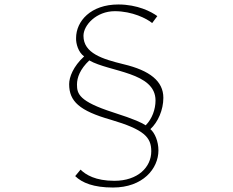

<svg xmlns="http://www.w3.org/2000/svg" viewBox="-20 -788 1040 858"><path d="M660 -685 683 -716C656 -736 594 -768 509 -768C385 -768 320 -693 320 -618C319 -593 330 -554 356 -536C307 -491 289 -443 289 -412C289 -335 335 -293 475 -253C624 -209 656 -175 656 -112C656 -41 596 20 491 20C407 20 363 -7 340 -30L316 -1C347 29 398 50 485 50C618 50 688 -34 688 -116C688 -156 672 -194 652 -211C686 -242 710 -297 710 -351C710 -425 650 -473 532 -501C438 -524 353 -550 353 -628C353 -676 411 -738 493 -738C571 -738 636 -705 660 -685ZM324 -410C324 -442 338 -479 379 -518C470 -466 675 -466 675 -339C675 -300 660 -257 631 -228C614 -239 585 -254 485 -286C333 -335 324 -369 324 -410Z"/></svg>

Font: Harano Aji Gothic TW ExtraLight
Style: Regular
Weight: 250
Foundry: Masamichi Hosoda
Version: HaranoAjiGothicTW-ExtraLight version 20230610;ttx 4.39.4